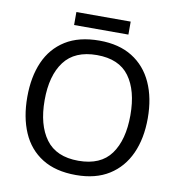

<svg xmlns="http://www.w3.org/2000/svg" viewBox="-92 -939 966 1034"><g transform="rotate(10 390.5 -422.5)"><path d="M720 -358Q720 -247 682.5 -164.5Q645 -82 572 -36Q499 10 391 10Q280 10 206.5 -36Q133 -82 97 -165Q61 -248 61 -359Q61 -469 97 -551Q133 -633 206.5 -679Q280 -725 392 -725Q499 -725 572 -679.5Q645 -634 682.5 -551.5Q720 -469 720 -358ZM156 -358Q156 -223 213 -145.5Q270 -68 391 -68Q513 -68 569 -145.5Q625 -223 625 -358Q625 -493 569 -569.5Q513 -646 392 -646Q271 -646 213.5 -569.5Q156 -493 156 -358ZM539 -855V-784H242V-855Z"/></g></svg>

Font: Noto Sans Chakma
Style: Regular
Weight: 400
Designer: Zachary Quinn Scheuren - Monotype Design Team
Foundry: Monotype Imaging Inc.
Version: Version 2.003; ttfautohint (v1.8.4.7-5d5b)